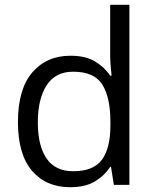

<svg xmlns="http://www.w3.org/2000/svg" viewBox="-20 -780 652 810"><path d="M275.9 9.8Q174.3 9.8 115 -59.6Q55.7 -128.9 55.7 -265.6Q55.7 -403.8 116.2 -474.4Q176.8 -544.9 277.3 -544.9Q340.8 -544.9 380.9 -520.8Q420.9 -496.6 444.8 -460.9H450.7Q448.7 -476.1 446.8 -502.4Q444.8 -528.8 444.8 -545.4V-759.8H525.9V0H460.4L448.2 -76.2H444.8Q421.9 -40 381.3 -15.1Q340.8 9.8 275.9 9.8ZM288.6 -57.6Q374.5 -57.6 410.2 -106.4Q445.8 -155.3 445.8 -251.5V-266.1Q445.8 -368.2 411.9 -422.9Q377.9 -477.5 288.6 -477.5Q213.9 -477.5 176.8 -420.2Q139.6 -362.8 139.6 -263.7Q139.6 -165 176.5 -111.3Q213.4 -57.6 288.6 -57.6Z"/></svg>

Font: Open Sans
Style: Regular
Weight: 400
Designer: Monotype Design Team
Foundry: Monotype Imaging Inc.
Version: Version 3.000; ttfautohint (v1.8.4)